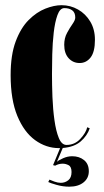

<svg xmlns="http://www.w3.org/2000/svg" viewBox="-20 -546 391 722"><path d="M202 11Q153.5 11 112 -19Q70.5 -49 45.2 -110Q20 -171 20 -263.5Q20 -339.5 39 -390.2Q58 -441 87.8 -470.8Q117.5 -500.5 150.5 -513.5Q183.5 -526.5 211.5 -526.5Q245 -526.5 273.5 -510.2Q302 -494 319.5 -464.8Q337 -435.5 337 -396.5Q337 -351 320.8 -330Q304.5 -309 279.5 -309Q254.5 -309 238 -327.2Q221.5 -345.5 221.5 -377.5Q221.5 -402.5 232 -422Q242.5 -441.5 252.8 -456Q263 -470.5 263 -480Q263 -498.5 251.8 -507Q240.5 -515.5 222 -515.5Q205.5 -515.5 196 -489.2Q186.5 -463 182 -423.2Q177.5 -383.5 176.5 -341.2Q175.5 -299 175.5 -267.5Q175.5 -227 177.2 -181Q179 -135 184.8 -94Q190.5 -53 201.2 -27Q212 -1 230 -1Q261 -1 282.2 -24Q303.5 -47 308 -67.5L317.5 -63.5Q308 -35.5 283.5 -14.2Q259 7 216 10.5L194 62.5Q201 56 217.8 48.8Q234.5 41.5 251.5 41.5Q278 41.5 296 56Q314 70.5 314 98Q314 124 294 140Q274 156 240.5 156Q216.5 156 192.8 149.2Q169 142.5 161.5 138.5L166 129.5Q171.5 132 184.5 136.8Q197.5 141.5 208.5 141.5Q224.5 141.5 236.8 131.8Q249 122 249 101Q249 81 238 75.2Q227 69.5 216 69.5Q200.5 69.5 187.5 77L179.5 75L206 11Q204 11 202 11Z"/></svg>

Font: Imbue 100pt Black
Style: Regular
Weight: 900
Designer: Tyler Finck
Foundry: Etcetera Type Company
Version: Version 1.102; ttfautohint (v1.8.3)